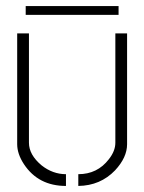

<svg xmlns="http://www.w3.org/2000/svg" viewBox="-20 -613 479 638"><path d="M65.4 -563.5V-592.8H374V-563.5ZM37.1 -133.8V-502H76.2V-138.7Q76.2 -98.6 118.2 -63.5Q155.3 -34.2 199.2 -34.2V4.9Q107.4 4.9 59.6 -67.4Q37.1 -101.6 37.1 -133.8ZM240.2 4.9V-34.2Q303.7 -34.2 341.8 -84Q363.3 -111.3 363.3 -138.7V-502H402.3V-133.8Q402.3 -89.8 362.3 -46.9Q313.5 3.9 240.2 4.9Z"/></svg>

Font: Post No Bills Colombo Light
Style: Regular
Weight: 300
Designer: Kosala Senevirathne, Siva Puranthara, Lasantha Premarathna, Tharique Azeez
Foundry: Mooniak
Version: Version 1.220 ; ttfautohint (v1.6)